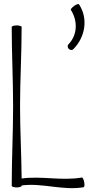

<svg xmlns="http://www.w3.org/2000/svg" viewBox="-20 -936 477 967"><path d="M337 -886C373 -830 370 -758 324 -712C319 -707 320 -697 326 -690C333 -683 343 -682 349 -688C410 -749 425 -843 378 -914C376 -918 364 -914 353 -906C342 -898 335 -889 337 -886ZM39 -800C39 -667 46 -533 46 -400C46 -267 39 -133 39 0C39 4 50 8 64 8C78 8 89 4 89 0V-2C192 -16 297 25 401 7C405 6 407 -5 404 -19C402 -32 396 -43 392 -42C292 -24 189 -51 89 -37C88 -158 81 -279 81 -400C81 -533 89 -667 89 -800C89 -804 78 -808 64 -808C50 -808 39 -804 39 -800Z"/></svg>

Font: Nupuram Condensed Thin
Style: Regular
Weight: 100
Width: 3
Designer: Santhosh Thottingal (santhosh.thottingal@gmail.com)
Foundry: SMC
Version: Version 1.000